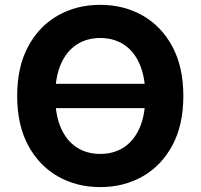

<svg xmlns="http://www.w3.org/2000/svg" viewBox="-20 -757 822 787"><path d="M624.6 -413.4V-313.9H157V-413.4ZM731.5 -363.6Q731.5 -244.7 686.6 -161.2Q641.7 -77.8 564.5 -33.9Q487.2 9.9 391 9.9Q294 9.9 217 -34.1Q139.9 -78.1 95.2 -161.6Q50.4 -245 50.4 -363.6Q50.4 -482.6 95.2 -566.1Q139.9 -649.5 217 -693.4Q294 -737.2 391 -737.2Q487.2 -737.2 564.5 -693.4Q641.7 -649.5 686.6 -566.1Q731.5 -482.6 731.5 -363.6ZM575.6 -363.6Q575.6 -440.7 552.7 -493.6Q529.8 -546.5 488.3 -573.9Q446.7 -601.2 391 -601.2Q335.2 -601.2 293.7 -573.9Q252.1 -546.5 229.2 -493.6Q206.3 -440.7 206.3 -363.6Q206.3 -286.6 229.2 -233.7Q252.1 -180.8 293.7 -153.4Q335.2 -126.1 391 -126.1Q446.7 -126.1 488.3 -153.4Q529.8 -180.8 552.7 -233.7Q575.6 -286.6 575.6 -363.6Z"/></svg>

Font: InterMG
Style: Bold
Weight: 700
Designer: Rasmus Andersson
Foundry: rsms
Version: Version 3.019;December 26, 2023;FontCreator 15.0.0.2955 64-b